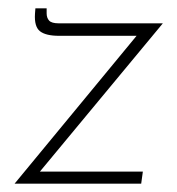

<svg xmlns="http://www.w3.org/2000/svg" viewBox="-20 -441 426 461"><path d="M122 -355Q90 -355 76 -366Q62 -377 64 -408L65 -421H92V-409Q92 -398 98 -391.5Q104 -385 121 -385H371L70 -22L60 -29H323L319 0H15L317 -366L324 -355Z"/></svg>

Font: Josefin Sans ExtraLight
Style: Italic
Weight: 250
Italic angle: -7°
Designer: Santiago Orozco
Foundry: Typemade
Version: Version 2.000